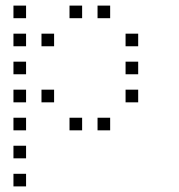

<svg xmlns="http://www.w3.org/2000/svg" viewBox="-20 -493 640 685"><path d="M29 -473Q28 -473 28 -473Q28 -473 28 -472V-429Q28 -428 28 -428Q28 -428 29 -428H72Q73 -428 73 -428Q73 -428 73 -429V-472Q73 -473 73 -473Q73 -473 72 -473ZM229 -473Q228 -473 228 -473Q228 -473 228 -472V-429Q228 -428 228 -428Q228 -428 229 -428H272Q273 -428 273 -428Q273 -428 273 -429V-472Q273 -473 273 -473Q273 -473 272 -473ZM329 -473Q328 -473 328 -473Q328 -473 328 -472V-429Q328 -428 328 -428Q328 -428 329 -428H372Q373 -428 373 -428Q373 -428 373 -429V-472Q373 -473 373 -473Q373 -473 372 -473ZM29 -373Q28 -373 28 -373Q28 -373 28 -372V-329Q28 -328 28 -328Q28 -328 29 -328H72Q73 -328 73 -328Q73 -328 73 -329V-372Q73 -373 73 -373Q73 -373 72 -373ZM129 -373Q128 -373 128 -373Q128 -373 128 -372V-329Q128 -328 128 -328Q128 -328 129 -328H172Q173 -328 173 -328Q173 -328 173 -329V-372Q173 -373 173 -373Q173 -373 172 -373ZM429 -373Q428 -373 428 -373Q428 -373 428 -372V-329Q428 -328 428 -328Q428 -328 429 -328H472Q473 -328 473 -328Q473 -328 473 -329V-372Q473 -373 473 -373Q473 -373 472 -373ZM29 -273Q28 -273 28 -273Q28 -273 28 -272V-229Q28 -228 28 -228Q28 -228 29 -228H72Q73 -228 73 -228Q73 -228 73 -229V-272Q73 -273 73 -273Q73 -273 72 -273ZM429 -273Q428 -273 428 -273Q428 -273 428 -272V-229Q428 -228 428 -228Q428 -228 429 -228H472Q473 -228 473 -228Q473 -228 473 -229V-272Q473 -273 473 -273Q473 -273 472 -273ZM29 -173Q28 -173 28 -173Q28 -173 28 -172V-129Q28 -128 28 -128Q28 -128 29 -128H72Q73 -128 73 -128Q73 -128 73 -129V-172Q73 -173 73 -173Q73 -173 72 -173ZM129 -173Q128 -173 128 -173Q128 -173 128 -172V-129Q128 -128 128 -128Q128 -128 129 -128H172Q173 -128 173 -128Q173 -128 173 -129V-172Q173 -173 173 -173Q173 -173 172 -173ZM429 -173Q428 -173 428 -173Q428 -173 428 -172V-129Q428 -128 428 -128Q428 -128 429 -128H472Q473 -128 473 -128Q473 -128 473 -129V-172Q473 -173 473 -173Q473 -173 472 -173ZM29 -73Q28 -73 28 -73Q28 -73 28 -72V-29Q28 -28 28 -28Q28 -28 29 -28H72Q73 -28 73 -28Q73 -28 73 -29V-72Q73 -73 73 -73Q73 -73 72 -73ZM229 -73Q228 -73 228 -73Q228 -73 228 -72V-29Q228 -28 228 -28Q228 -28 229 -28H272Q273 -28 273 -28Q273 -28 273 -29V-72Q273 -73 273 -73Q273 -73 272 -73ZM329 -73Q328 -73 328 -73Q328 -73 328 -72V-29Q328 -28 328 -28Q328 -28 329 -28H372Q373 -28 373 -28Q373 -28 373 -29V-72Q373 -73 373 -73Q373 -73 372 -73ZM29 27Q28 27 28 27Q28 27 28 28V71Q28 72 28 72Q28 72 29 72H72Q73 72 73 72Q73 72 73 71V28Q73 27 73 27Q73 27 72 27ZM29 127Q28 127 28 127Q28 127 28 128V171Q28 172 28 172Q28 172 29 172H72Q73 172 73 172Q73 172 73 171V128Q73 127 73 127Q73 127 72 127Z"/></svg>

Font: Doto Light
Style: Regular
Weight: 300
Monospace: yes
Version: Version 1.000